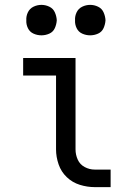

<svg xmlns="http://www.w3.org/2000/svg" viewBox="-20 -768 540 788"><path d="M150 -623Q133 -623 117.5 -630Q102 -637 94.5 -652.5Q87 -668 88 -685Q87 -702 94.5 -717.5Q102 -733 117.5 -740.5Q133 -748 150 -748Q167 -748 182.5 -740.5Q198 -733 205 -717.5Q212 -702 213 -685Q212 -668 205 -652.5Q198 -637 182.5 -630Q167 -623 150 -623ZM350 -623Q333 -623 317.5 -630Q302 -637 294.5 -652.5Q287 -668 288 -685Q287 -702 294.5 -717.5Q302 -733 317.5 -740.5Q333 -748 350 -748Q367 -748 382.5 -740.5Q398 -733 405 -717.5Q412 -702 413 -685Q412 -668 405 -652.5Q398 -637 382.5 -630Q367 -623 350 -623ZM369 0Q338 0 307.5 -9.5Q277 -19 254 -41Q231 -63 220.5 -93.5Q210 -124 210 -155V-458H75V-530H290V-155Q290 -133 299 -113Q308 -93 327.5 -82.5Q347 -72 369 -72H434V0Z"/></svg>

Font: Iosevka SS08
Style: Regular
Weight: 400
Monospace: yes
Designer: Belleve Invis
Foundry: Belleve Invis
Version: 2.1.0; ttfautohint (v1.8.2)